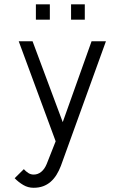

<svg xmlns="http://www.w3.org/2000/svg" viewBox="-20 -682 566 901"><path d="M213.9 -589.8H148.4V-661.6H213.9ZM377.9 -589.8H313.5V-661.6H377.9ZM132.8 -488.3 274.4 -108.9 409.7 -488.3H477.1L265.6 96.7Q256.8 119.6 245.1 138.4Q233.4 157.2 217.8 170.9Q202.1 184.6 182.4 191.9Q162.6 199.2 137.7 199.2Q111.3 199.2 89.1 186Q66.9 172.9 48.8 154.3L91.8 111.8Q101.6 122.6 112.8 129.9Q124 137.2 138.2 137.2Q157.7 137.2 173.6 124.3Q189.5 111.3 199.2 87.4L241.2 -19L67.9 -488.3Z"/></svg>

Font: SengPathom
Style: Regular
Weight: 400
Designer: John M. Durdin
Foundry: Lao Script for Windows
Version: Version 1.300